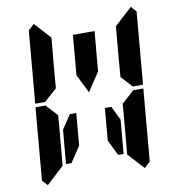

<svg xmlns="http://www.w3.org/2000/svg" viewBox="-96 -1042 1008 1084"><g transform="rotate(-10 408.0 -500.0)"><path d="M162 -515 158 -510H100L136 -924L170 -955L255 -862L240 -698L231 -590L230 -576ZM192 -144 191 -138 90 -45 62 -76 98 -490H156L160 -485L216 -424L213 -384L206 -302ZM654 -485 658 -489H716L680 -76L646 -45L561 -138L562 -144L576 -302L584 -396L586 -424ZM726 -955 754 -924 718 -510H660L656 -514L600 -575L601 -586L610 -698L624 -856L625 -862ZM366 -731 377 -856H501L490 -731L481 -628L410 -521L357 -628ZM559 -338 542 -144H511L467 -234L483 -418H520ZM303 -234 243 -144H212L229 -338L282 -418H319Z"/></g></svg>

Font: DSEG14 Classic
Style: Bold Italic
Weight: 700
Italic angle: -5°
Designer: Keshikan(Twitter:@keshinomi_88pro)
Version: Version 0.46